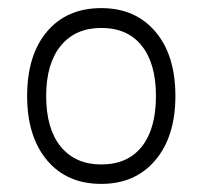

<svg xmlns="http://www.w3.org/2000/svg" viewBox="-20 -441 500 474"><path d="M230 13Q145 13 96 -45.5Q47 -104 47 -204Q47 -305 96 -363Q145 -421 230 -421Q314 -421 363.5 -363Q413 -305 413 -204Q413 -104 363.5 -45.5Q314 13 230 13ZM230 -35Q295 -35 330 -79Q365 -123 365 -204Q365 -284 330 -328Q295 -372 230 -372Q166 -372 130 -328Q94 -284 94 -204Q94 -123 130 -79Q166 -35 230 -35Z"/></svg>

Font: Zen Kurenaido
Style: ARC
Weight: 400
Designer: Yoshimichi Ohira
Foundry: Positype
Version: Version 1.001